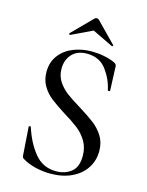

<svg xmlns="http://www.w3.org/2000/svg" viewBox="-122 -879 742 966"><g transform="rotate(15 249.5 -396.0)"><path d="M294 -348Q344 -317 373.5 -294.5Q403 -272 424 -239Q445 -206 445 -161Q445 -112 419.5 -72.5Q394 -33 346.5 -10.5Q299 12 236 12Q196 12 157 2.5Q118 -7 89 -25Q84 -28 82 -32Q80 -36 80 -44L70 -187Q69 -191 74.5 -192Q80 -193 81 -189Q105 -113 148 -60Q191 -7 260 -7Q307 -7 339 -32.5Q371 -58 371 -116Q371 -160 351 -193Q331 -226 302 -248.5Q273 -271 225 -300Q178 -330 150.5 -351.5Q123 -373 104 -404.5Q85 -436 85 -478Q85 -529 112.5 -565Q140 -601 184.5 -618.5Q229 -636 278 -636Q344 -636 399 -613Q414 -606 414 -595L419 -470Q419 -466 413.5 -465.5Q408 -465 407 -469Q396 -523 360.5 -571Q325 -619 259 -619Q209 -619 181.5 -589Q154 -559 154 -513Q154 -475 173 -446.5Q192 -418 219 -397.5Q246 -377 294 -348ZM261 -804Q267 -804 272 -799L374 -695Q375 -695 375 -693Q375 -691 372.5 -689Q370 -687 369 -688L261 -740L152 -688Q150 -687 147 -690.5Q144 -694 146 -695L249 -799Q254 -804 261 -804Z"/></g></svg>

Font: Cormorant Infant Medium
Style: Regular
Weight: 500
Designer: Christian Thalmann (Catharsis Fonts)
Foundry: Catharsis Fonts
Version: Version 4.000